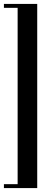

<svg xmlns="http://www.w3.org/2000/svg" viewBox="-40 -890 260 980"><path d="M150 70H-20V50H50V-850H-20V-870H150Z"/></svg>

Font: Oglavie Unicode
Style: Normal
Weight: 400
Version: Version 1.1